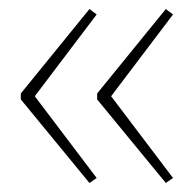

<svg xmlns="http://www.w3.org/2000/svg" viewBox="-20 -492 429 425"><path d="M26 -285 178 -472 194 -460 57 -279 194 -98 178 -87 26 -272ZM195 -285 347 -472 363 -460 226 -279 363 -98 347 -87 195 -272Z"/></svg>

Font: Noto Sans Hebrew Thin Thin
Style: Regular
Weight: 250
Version: Version 3.001